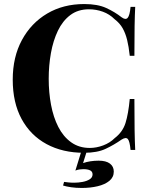

<svg xmlns="http://www.w3.org/2000/svg" viewBox="-20 -742 745 950"><path d="M397 -722Q463 -722 505.5 -702.5Q548 -683 581 -657Q601 -642 611.5 -653.5Q622 -665 626 -708H649Q647 -669 646 -613.5Q645 -558 645 -466H622Q617 -512 609 -544.5Q601 -577 587 -602Q573 -627 547 -647Q522 -672 489 -684Q456 -696 420 -696Q366 -696 328 -667.5Q290 -639 266.5 -590Q243 -541 232 -479.5Q221 -418 221 -352Q221 -285 232.5 -223.5Q244 -162 268.5 -114Q293 -66 332 -38Q371 -10 424 -10Q457 -10 490.5 -22.5Q524 -35 548 -59Q587 -89 601 -133.5Q615 -178 622 -252H645Q645 -157 646 -98.5Q647 -40 649 0H626Q622 -43 612.5 -54Q603 -65 581 -51Q544 -25 502.5 -5.5Q461 14 396 14Q290 14 210.5 -29Q131 -72 87 -153Q43 -234 43 -348Q43 -460 88.5 -544Q134 -628 213.5 -675Q293 -722 397 -722ZM413 -5 391 65Q408 59 427.5 56Q447 53 468 53Q505 53 524 67.5Q543 82 543 107Q543 135 521 153Q499 171 463 179.5Q427 188 385 188Q356 188 332 184.5Q308 181 292 176L297 158Q304 159 317.5 160.5Q331 162 347 162Q368 162 389 158Q410 154 424 145Q438 136 438 121Q438 107 426 101Q414 95 392 95Q384 95 373 96.5Q362 98 353 102L386 -5Z"/></svg>

Font: Playfair Display
Style: Bold
Weight: 700
Designer: Claus Eggers Sørensen
Foundry: Claus Eggers Sørensen
Version: Version 1.203